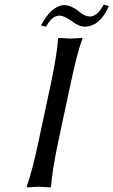

<svg xmlns="http://www.w3.org/2000/svg" viewBox="-20 -813 494 836"><path d="M370.6 -741.2Q399.9 -741.2 422.9 -778.3Q427.2 -785.6 431.6 -793L454.1 -787.1Q416 -697.8 348.1 -696.8Q322.3 -697.3 289.6 -723.1Q257.8 -744.6 240.2 -745.1Q207 -745.1 183.6 -701.7Q182.1 -698.7 181.2 -696.8L158.2 -702.1Q203.6 -786.6 257.3 -791Q290 -790.5 323.2 -763.2Q348.6 -741.7 370.6 -741.2ZM200.7 -444.8Q228 -574.2 232.9 -645L235.8 -647.9Q237.8 -647.9 286.1 -645L338.9 -647.9V-645Q314.5 -577.6 286.6 -444.8L234.4 -200.2Q207 -70.8 202.1 0L199.2 2.9Q197.3 2.9 148.9 0L96.2 2.9V0Q120.6 -68.8 148.4 -200.2Z"/></svg>

Font: Linux Biolinum Capitals O
Style: Italic Samll Caps
Weight: 400
Italic angle: -12°
Designer: Philipp H. Poll
Foundry: Philipp H. Poll
Version: Version 0.6.2